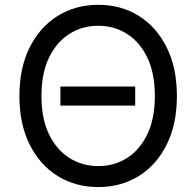

<svg xmlns="http://www.w3.org/2000/svg" viewBox="-20 -757 805 787"><path d="M534.2 -402.3V-324.2H227.5V-402.3ZM382.8 9.8Q289.6 9.8 216.6 -35.4Q143.6 -80.6 101.6 -164.3Q59.6 -248 59.6 -363.3Q59.6 -479 101.6 -562.7Q143.6 -646.5 216.6 -691.9Q289.6 -737.3 382.8 -737.3Q476.1 -737.3 548.8 -691.9Q621.6 -646.5 663.3 -562.7Q705.1 -479 705.1 -363.3Q705.1 -248 663.3 -164.3Q621.6 -80.6 548.8 -35.4Q476.1 9.8 382.8 9.8ZM382.8 -76.2Q447.8 -76.2 500.2 -109.1Q552.7 -142.1 583.7 -206.3Q614.7 -270.5 614.7 -363.3Q614.7 -457 583.7 -521.2Q552.7 -585.4 500.2 -618.4Q447.8 -651.4 382.8 -651.4Q317.4 -651.4 264.6 -618.2Q211.9 -585 180.9 -520.8Q149.9 -456.5 149.9 -363.3Q149.9 -270.5 180.9 -206.5Q211.9 -142.6 264.6 -109.4Q317.4 -76.2 382.8 -76.2Z"/></svg>

Font: Inter Variable LoSnoCo
Style: Regular
Weight: 400
Designer: Rasmus Andersson
Foundry: rsms
Version: Version 4.000;git-a52131595; featfreeze: case,dlig,ss01,ss02